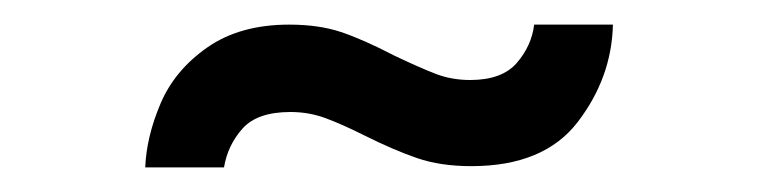

<svg xmlns="http://www.w3.org/2000/svg" viewBox="-20 -460 617 156"><path d="M98 -324Q99 -349 110.5 -376Q122 -403 148.5 -421.5Q175 -440 215 -440Q239 -440 257 -434Q275 -428 300 -415Q321 -405 334 -400Q347 -395 362 -395Q388 -395 400 -409Q412 -423 414 -440H478Q477 -397 449.5 -361Q422 -325 363 -325Q338 -325 319 -331.5Q300 -338 276 -350Q258 -359 244.5 -364Q231 -369 216 -369Q189 -369 177 -355.5Q165 -342 162 -324Z"/></svg>

Font: Lopes Sans Medium
Style: Regular
Weight: 500
Designer: Gabriel Lam, Diego Maldonado
Foundry: TypeRant, Foresti Design
Version: Version 4.000